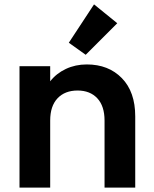

<svg xmlns="http://www.w3.org/2000/svg" viewBox="-20 -856 701 876"><path d="M294 -661 409 -836 515 -750 371 -606ZM376 -562Q475 -562 536 -499.5Q597 -437 597 -325V0H457V-306Q457 -372 424 -407.5Q391 -443 334 -443Q276 -443 242.5 -407.5Q209 -372 209 -306V0H69V-554H209V-485Q237 -521 280.5 -541.5Q324 -562 376 -562Z"/></svg>

Font: Fz Poppins SemBd
Style: Regular
Weight: 600
Designer: Ninad Kale (Devanagari), Jonny Pinhorn (Latin)
Foundry: Indian Type Foundry
Version: Vit hóa bi Vntype.Com & FontZin.Com